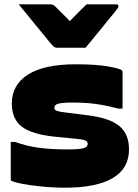

<svg xmlns="http://www.w3.org/2000/svg" viewBox="-20 -861 640 893"><path d="M378 -639H244Q237 -639 231.5 -643Q226 -647 214 -661Q207 -670 190 -690.5Q173 -711 151 -738Q129 -765 107 -792Q85 -819 67 -841H209Q220 -841 225.5 -839Q231 -837 238 -830L305 -763Q331 -790 349 -808Q367 -826 383 -841H520Q531 -841 531 -832Q531 -828 528 -823.5Q525 -819 513 -804Q502 -791 483.5 -768Q465 -745 444.5 -720Q424 -695 406 -673Q388 -651 378 -639ZM295 -166Q351 -166 369.5 -172Q388 -178 388 -192Q388 -203 375.5 -208Q363 -213 339 -215L237 -225Q129 -236 82 -271.5Q35 -307 35 -380Q35 -466 110 -514Q185 -562 333 -562Q426 -562 482.5 -552Q539 -542 547 -534Q550 -531 550 -524V-356H530Q492 -366 460 -372Q428 -378 394.5 -381Q361 -384 318 -384Q271 -384 252 -379Q233 -374 233 -360Q233 -349 245.5 -345Q258 -341 283 -338L387 -325Q491 -312 535.5 -274.5Q580 -237 580 -166Q580 -77 504 -32.5Q428 12 282 12Q240 12 197.5 8.5Q155 5 119.5 0Q84 -5 60.5 -11Q37 -17 32 -21Q30 -23 30 -28V-201H50Q101 -182 159 -174Q217 -166 295 -166Z"/></svg>

Font: Recursive Mn Lnr St XBk
Style: Regular
Weight: 1000
Monospace: yes
Version: Version 1.079;hotconv 1.0.112;makeotfexe 2.5.65598; ttfautoh